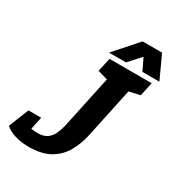

<svg xmlns="http://www.w3.org/2000/svg" viewBox="-244 -976 1026 1111"><g transform="rotate(30 269.0 -421.0)"><path d="M384.3 -224Q370.3 -160 339.8 -107Q309.3 -54 254.7 -23Q200 8 112.7 8Q79.3 8 48.8 1.8Q18.3 -4.3 -5.8 -15.7Q-30 -27 -44 -41L0 -123Q18.3 -107.7 50.8 -97.3Q83.3 -87 120 -87Q160.3 -87 183.3 -103.8Q206.3 -120.7 218.8 -148.3Q231.3 -176 238.3 -208L336.3 -667H478.3ZM266.3 -667H346.3L340.3 -548.7L246.3 -575.3ZM386.3 -542.7 468.3 -667H548.3L528.3 -575.3ZM94.3 -174.3 66 -41H-44L9.3 -174.3ZM395 -850.3H511.7L582.3 -697H469ZM498.3 -850.3 359 -697H245.7L381.7 -850.3Z"/></g></svg>

Font: Epunda Slab Light
Style: Italic
Weight: 300
Italic angle: -12°
Designer: Simon Atzbach
Foundry: typofactur
Version: Version 1.102